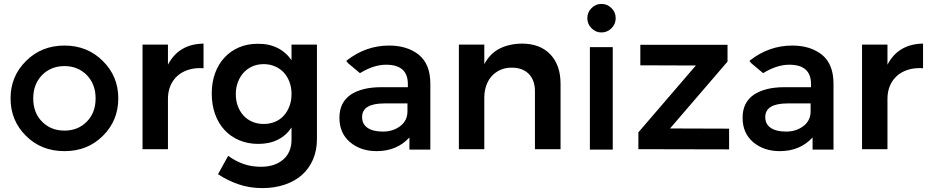

<svg xmlns="http://www.w3.org/2000/svg" viewBox="-20 -763 4751 982"><path d="M310 -530Q427 -530 506 -451Q585 -373 585 -260Q585 -146 506 -68Q428 10 310 10Q191 10 113 -68Q34 -146 34 -260Q34 -373 113 -451Q192 -530 310 -530ZM424 -141Q469 -186 469 -260Q469 -332 424 -379Q378 -425 310 -425Q241 -425 195 -379Q150 -332 150 -260Q150 -186 195 -141Q240 -95 310 -95Q379 -95 424 -141Z M839 -432Q894 -538 1021 -540V-414Q979 -417 945 -406.5Q911 -396 887.5 -375Q864 -354 851.5 -324Q839 -294 839 -258V0H709V-535H839V-432Z M1601 -535V-51Q1601 6 1581 52.5Q1561 99 1524.5 131.5Q1488 164 1436 181.5Q1384 199 1321 199Q1256 199 1199.5 179.5Q1143 160 1095 128L1147 34Q1184 61 1225 75.5Q1266 90 1314 90Q1386 90 1428.5 53Q1471 16 1471 -48V-111Q1444 -70 1401 -48.5Q1358 -27 1301 -27Q1248 -27 1204 -45.5Q1160 -64 1128.5 -98Q1097 -132 1080 -179.5Q1063 -227 1063 -285Q1063 -342 1080 -388.5Q1097 -435 1128 -468.5Q1159 -502 1202 -520.5Q1245 -539 1297 -539Q1355 -540 1399 -518Q1443 -496 1471 -455V-535ZM1329 -129Q1360 -129 1386.5 -140Q1413 -151 1431.5 -171.5Q1450 -192 1460.5 -220Q1471 -248 1471 -282Q1471 -316 1460.5 -344Q1450 -372 1431.5 -392Q1413 -412 1386.5 -423.5Q1360 -435 1329 -435Q1297 -435 1271 -423.5Q1245 -412 1226.5 -392Q1208 -372 1197 -343.5Q1186 -315 1186 -282Q1186 -248 1196.5 -220Q1207 -192 1226 -171.5Q1245 -151 1271 -140Q1297 -129 1329 -129Z M2122 -483Q2181 -435 2181 -335V2H2074V-60Q2010 10 1906 10Q1825 10 1770 -36Q1716 -82 1716 -161Q1716 -239 1774 -279Q1832 -317 1929 -317H2066V-333Q2066 -432 1955 -432Q1892 -432 1823 -390L1821 -389L1760 -440L1751 -452L1754 -454Q1851 -530 1970 -530Q2063 -530 2122 -483ZM2064 -234H1946Q1832 -234 1832 -164Q1832 -128 1860 -109Q1888 -90 1939 -90Q1990 -90 2027 -118Q2064 -146 2064 -194Z M2649 -540Q2742 -540 2794.5 -485Q2847 -430 2847 -334V0H2716V-296Q2716 -353 2684.5 -385Q2653 -417 2597 -417Q2564 -417 2538 -405Q2512 -393 2494 -372.5Q2476 -352 2466.5 -324Q2457 -296 2457 -263V0H2327V-535H2457V-435Q2486 -489 2534.5 -514Q2583 -539 2649 -540Z M3056 -743Q3086 -743 3108 -721Q3129 -700 3129 -670Q3129 -640 3108 -619Q3086 -597 3056 -597Q3026 -597 3005 -619Q2984 -640 2984 -670Q2984 -700 3005 -721Q3026 -743 3056 -743ZM2997 -522H3114V2H2997Z M3701 -534V-448L3407 -106L3709 -105V1L3245 0V-86L3539 -428L3255 -429V-534Z M4184 -483Q4243 -435 4243 -335V2H4136V-60Q4072 10 3968 10Q3887 10 3832 -36Q3778 -82 3778 -161Q3778 -239 3836 -279Q3894 -317 3991 -317H4128V-333Q4128 -432 4017 -432Q3954 -432 3885 -390L3883 -389L3822 -440L3813 -452L3816 -454Q3913 -530 4032 -530Q4125 -530 4184 -483ZM4126 -234H4008Q3894 -234 3894 -164Q3894 -128 3922 -109Q3950 -90 4001 -90Q4052 -90 4089 -118Q4126 -146 4126 -194Z M4519 -432Q4574 -538 4701 -540V-414Q4659 -417 4625 -406.5Q4591 -396 4567.5 -375Q4544 -354 4531.5 -324Q4519 -294 4519 -258V0H4389V-535H4519V-432Z"/></svg>

Font: QuotatisMedium
Style: Regular
Weight: 500
Designer: Julieta Ulanovsky
Foundry: Quotatis-Medium
Version: Version 4.000;PS 004.000;hotconv 1.0.88;makeotf.lib2.5.64775